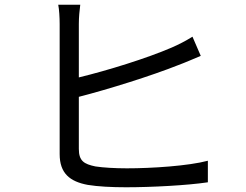

<svg xmlns="http://www.w3.org/2000/svg" viewBox="-20 -789 1040 811"><path d="M319 -769H226C230 -749 232 -715 232 -688C232 -635 232 -234 232 -138C232 -57 275 -22 351 -8C393 -1 452 2 512 2C621 2 771 -6 858 -19V-110C775 -88 621 -78 516 -78C466 -78 415 -81 383 -86C335 -96 313 -109 313 -160V-380C438 -412 620 -469 733 -514C763 -525 799 -541 828 -553L793 -634C764 -616 735 -601 705 -588C601 -543 433 -491 313 -462V-688C313 -716 316 -746 319 -769Z"/></svg>

Font: Noto Sans HK
Style: Regular
Weight: 400
Designer: Ryoko NISHIZUKA 西塚涼子 (kana, bopomofo & ideographs); Paul D. Hunt (Latin, Greek & Cyrillic); Sandoll Communications 산돌커뮤니
Foundry: Adobe
Version: Version 2.004;hotconv 1.0.118;makeotfexe 2.5.65603